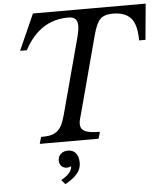

<svg xmlns="http://www.w3.org/2000/svg" viewBox="-65 -826 970 1133"><g transform="rotate(-5 420.5 -260.0)"><path d="M524.9 -609.9 407.2 -168Q405.3 -159.7 401.6 -147.5Q397.9 -135.3 396 -128.4Q394 -121.6 392.6 -113Q391.1 -104.5 391.1 -98.1Q391.1 -65.9 417 -53Q442.9 -40 505.9 -40L494.1 0H146L157.2 -40Q189.5 -40 209.7 -43.9Q230 -47.9 248.3 -60.1Q266.6 -72.3 279.1 -95.9Q291.5 -119.6 301.8 -158.2L423.8 -613.8Q433.1 -651.9 433.1 -673.8Q433.1 -702.1 419.9 -715.1Q406.7 -728 377.9 -728Q208.5 -728 118.2 -557.1H78.1L172.9 -770H840.8L820.8 -557.1H783.2Q783.2 -650.4 748.8 -689.2Q714.4 -728 642.1 -728Q591.8 -728 567.6 -704.3Q543.5 -680.7 524.9 -609.9ZM275.9 250 253.9 224.1Q318.8 188 318.8 146Q309.6 153.8 293 153.8Q273.4 153.8 261.2 140.9Q249 127.9 249 106.9Q249 84 265.4 69.1Q281.7 54.2 308.1 54.2Q337.9 54.2 354.5 74.7Q371.1 95.2 371.1 132.8Q371.1 166 348.6 194.3Q326.2 222.7 275.9 250Z"/></g></svg>

Font: Libre Baskerville
Style: Italic
Weight: 400
Designer: Pablo Impallari, Rodrigo Fuenzalida
Foundry: Pablo Impallari, Rodrigo Fuenzalida
Version: Version 1.000